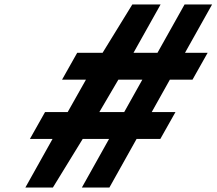

<svg xmlns="http://www.w3.org/2000/svg" viewBox="-20 -845 976 865"><path d="M352.6 -219H471.3L348.8 0H472.8L595.3 -219H702.3L770.5 -340H663.5L745.2 -486H847.2L915.4 -607H813.4L935.6 -825H811.6L689.4 -607H581.4L703.6 -825H576.2L442.1 -607H327.7L259.5 -486H367.2L284.9 -340H182.9L114.7 -219H216.7L94.2 0H218.2ZM539.5 -340H427.5L513.2 -486H621.2Z"/></svg>

Font: Hussar
Style: BdSuprExtOblThree
Weight: 700
Foundry: Cannot Into Space Fonts
Version: Version 2.00